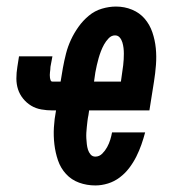

<svg xmlns="http://www.w3.org/2000/svg" viewBox="-20 -558 540 586"><path d="M271 8Q245 8 221.5 -0.5Q198 -9 181.5 -27Q165 -45 157 -68.5Q149 -92 146 -117.5Q143 -143 144.5 -169Q146 -195 151 -221H140Q123 -221 106 -224Q89 -227 75 -235.5Q61 -244 50.5 -257Q40 -270 35 -285.5Q30 -301 30 -318.5Q30 -336 33 -354L38 -386H140L134 -354Q134 -350 133.5 -345.5Q133 -341 132.5 -337Q132 -333 132 -329Q132 -325 132.5 -321Q133 -317 134.5 -313Q136 -309 140 -309H165L172 -351Q176 -373 181.5 -394.5Q187 -416 196.5 -436.5Q206 -457 219.5 -476Q233 -495 251 -510Q269 -525 291 -531.5Q313 -538 334 -538Q360 -538 383 -528.5Q406 -519 421.5 -501Q437 -483 445 -459.5Q453 -436 455.5 -411Q458 -386 456 -360Q454 -334 450 -309L436 -221H252L250 -207Q248 -198 247 -189Q246 -180 245 -171Q244 -162 243.5 -153Q243 -144 243.5 -135.5Q244 -127 245 -118Q246 -109 248.5 -101Q251 -93 256.5 -86.5Q262 -80 271 -80Q283 -80 292 -89Q301 -98 307 -109Q313 -120 316.5 -131.5Q320 -143 322 -154H423Q418 -135 411.5 -116.5Q405 -98 396 -80Q387 -62 374.5 -45.5Q362 -29 345.5 -16.5Q329 -4 309.5 2Q290 8 271 8ZM349 -309 351 -323Q352 -332 353.5 -341Q355 -350 356 -359Q357 -368 357.5 -376.5Q358 -385 358 -394Q358 -403 357 -411.5Q356 -420 353.5 -428.5Q351 -437 345.5 -443.5Q340 -450 331 -450Q320 -450 311.5 -441Q303 -432 297.5 -422Q292 -412 288 -401.5Q284 -391 281 -380.5Q278 -370 275.5 -359Q273 -348 271 -337L267 -309Z"/></svg>

Font: Iosevka Curly Slab SmBdObl
Style: Regular
Weight: 600
Italic angle: -9°
Monospace: yes
Designer: Belleve Invis
Foundry: Belleve Invis
Version: Version 11.0.0; ttfautohint (v1.8.3)